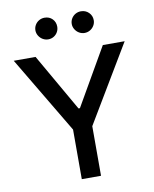

<svg xmlns="http://www.w3.org/2000/svg" viewBox="-97 -984 849 1057"><g transform="rotate(-10 327.0 -455.5)"><path d="M139.6 -707 323.2 -386.7H331.1L515.6 -707H637.7L380.9 -277.3V0H273.4V-277.3L17.6 -707ZM164.1 -850.6Q164.1 -867.2 172.4 -881.1Q180.7 -895 194.8 -903.1Q209 -911.1 225.6 -911.1Q252 -911.1 269 -893.8Q286.1 -876.5 286.1 -850.6Q286.1 -834.5 278.3 -820.6Q270.5 -806.6 256.6 -798.3Q242.7 -790 225.6 -790Q209.5 -790 195.3 -798.3Q181.2 -806.6 172.6 -820.8Q164.1 -835 164.1 -850.6ZM367.2 -850.6Q367.2 -867.2 375.5 -881.1Q383.8 -895 397.9 -903.1Q412.1 -911.1 428.7 -911.1Q454.6 -911.1 472.4 -893.6Q490.2 -876 490.2 -850.6Q490.2 -834.5 481.9 -820.6Q473.6 -806.6 459.5 -798.3Q445.3 -790 428.7 -790Q412.6 -790 398.4 -798.3Q384.3 -806.6 375.7 -820.8Q367.2 -835 367.2 -850.6Z"/></g></svg>

Font: Pretendard Medium
Style: Regular
Weight: 500
Designer: Base glyphs from Inter by Rasmus Andersson; Hangeul glyphs from Noto Sans CJK(Source Han Sans) by Jang Soo-young and Kan
Foundry: Kil Hyung-jin
Version: Version 1.309